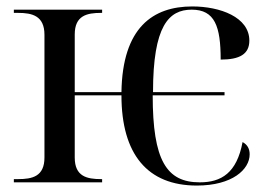

<svg xmlns="http://www.w3.org/2000/svg" viewBox="-20 -566 834 596"><path d="M591 10C701 10 755 -40 755 -87C755 -104 748 -117 733 -125C715 -29 667 0 600 0C497 0 454 -68 454 -270H677V-280H455C455 -486 504 -536 575 -536C647 -536 665 -484 665 -381C724 -381 754 -398 754 -440C754 -513 663 -546 577 -546C455 -546 360 -481 357 -280H212V-459C212 -518 250 -526 294 -526H297V-536H23V-526H36C80 -526 118 -517 118 -458V-77C118 -18 80 -10 36 -10H23V0H297V-10H294C250 -10 212 -18 212 -77V-270H357C357 -87 438 10 591 10Z"/></svg>

Font: Noto Serif Display
Style: Regular
Weight: 400
Designer: Monotype Design Team
Foundry: Monotype Imaging Inc.
Version: Version 2.009